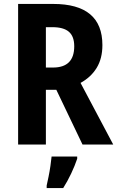

<svg xmlns="http://www.w3.org/2000/svg" viewBox="-20 -734 596 975"><path d="M250 -714Q500 -714 500 -505Q500 -437 471 -389.5Q442 -342 389 -313L555 0H399L266 -278H213V0H72V-714ZM246 -596H213V-391H249Q357 -391 357 -499Q357 -549 330 -572.5Q303 -596 246 -596ZM372 72Q360 108 341.5 147Q323 186 301 221H217V208Q221 190 226.5 163.5Q232 137 236 109Q240 81 242 61H372Z"/></svg>

Font: Noto Sans Arabic Cond
Style: Bold
Weight: 700
Width: 3
Designer: Monotype Design Team, Nadine Chahine, Nizar Qandah and Khaled Hosny
Foundry: Monotype Imaging Inc.
Version: Version 2.012; ttfautohint (v1.8.4.7-5d5b)